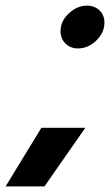

<svg xmlns="http://www.w3.org/2000/svg" viewBox="-70 -513 394 682"><path d="M145 -402Q145 -438 174.5 -465.5Q204 -493 239 -493Q266 -493 283.5 -476Q301 -459 301 -433Q301 -397 272 -369Q243 -341 207 -341Q180 -341 162.5 -358.5Q145 -376 145 -402ZM77 -59H233L88 149H-50Z"/></svg>

Font: Prompt SemiBold
Style: Italic
Weight: 600
Italic angle: -12°
Designer: Katatrad Team
Foundry: CadsonDemak
Version: Version 1.001